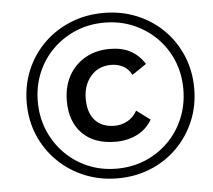

<svg xmlns="http://www.w3.org/2000/svg" viewBox="-51 -763 919 828"><g transform="rotate(-5 408.0 -349.0)"><path d="M426 9Q350 9 284 -18Q218 -45 168 -94Q118 -143 90.5 -208Q63 -273 63 -349Q63 -425 90.5 -490.5Q118 -556 167.5 -604.5Q217 -653 283 -680Q349 -707 426 -707Q503 -707 569 -680Q635 -653 684 -604.5Q733 -556 760.5 -490.5Q788 -425 788 -349Q788 -273 760.5 -208Q733 -143 684 -94Q635 -45 569 -18Q503 9 426 9ZM426 -33Q493 -33 550 -57Q607 -81 650 -124Q693 -167 717 -225Q741 -283 741 -350Q741 -417 717 -474.5Q693 -532 650 -574.5Q607 -617 550 -641Q493 -665 426 -665Q359 -665 302 -641Q245 -617 202 -574.5Q159 -532 135 -474.5Q111 -417 111 -350Q111 -283 135 -225.5Q159 -168 202 -124.5Q245 -81 302 -57Q359 -33 426 -33ZM589 -231Q566 -191 524.5 -170Q483 -149 431 -149Q339 -149 287.5 -200.5Q236 -252 236 -342Q236 -404 261.5 -450.5Q287 -497 333 -523.5Q379 -550 440 -550Q492 -550 528.5 -530.5Q565 -511 590 -472L528 -430Q514 -457 490.5 -469Q467 -481 439 -481Q385 -481 351.5 -442.5Q318 -404 318 -344Q318 -284 348 -251Q378 -218 433 -218Q461 -218 487.5 -232Q514 -246 530 -275Z"/></g></svg>

Font: Livvic Medium
Style: Italic
Weight: 500
Italic angle: -10°
Designer: Jacques Le Bailly, Baron von Fonthausen
Version: Version 1.001; ttfautohint (v1.8.2)